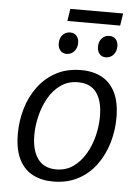

<svg xmlns="http://www.w3.org/2000/svg" viewBox="-57 -870 670 924"><g transform="rotate(5 278.0 -408.5)"><path d="M323.7 -537.1Q380.1 -537.1 422.2 -514.9Q464.4 -492.7 488.1 -445.4Q511.8 -398 511.8 -322.4Q511.8 -261 494.4 -201.8Q477.1 -142.7 442.4 -95Q407.8 -47.3 355.6 -19.2Q303.4 9 233.3 9Q178.3 9 135.8 -13Q93.3 -35 69.4 -82.5Q45.6 -130 45.6 -205.7Q45.6 -267.7 62.7 -326.5Q79.9 -385.4 114.6 -432.9Q149.3 -480.4 201.5 -508.7Q253.7 -537.1 323.7 -537.1ZM313 -477.5Q265.4 -477.5 229.9 -452.5Q194.5 -427.5 171.5 -387.2Q148.5 -346.9 136.9 -299.2Q125.2 -251.6 125.2 -207Q125.2 -132.4 155.2 -91.5Q185.1 -50.5 244.4 -50.5Q291.3 -50.5 326.4 -75.5Q361.6 -100.5 385.2 -141Q408.8 -181.5 420.5 -229.1Q432.1 -276.8 432.1 -322Q432.1 -396.9 402.7 -437.2Q373.2 -477.5 313 -477.5ZM500.1 -826 490.8 -766.8H235.9L244.9 -826ZM245.6 -608.6Q226.2 -608.6 215 -621.8Q203.8 -635 203.8 -656.4Q203.8 -681.1 218 -697Q232.2 -712.8 254.6 -712.8Q274 -712.8 285.4 -700.1Q296.7 -687.4 296.7 -665.7Q296.7 -641.3 282.2 -624.9Q267.7 -608.6 245.6 -608.6ZM435 -608.6Q415.7 -608.6 404.5 -621.8Q393.3 -635 393.3 -656.4Q393.3 -681.1 407.5 -697Q421.7 -712.8 444.1 -712.8Q463.5 -712.8 474.8 -700.1Q486.2 -687.4 486.2 -665.7Q486.2 -641.3 471.6 -624.9Q457.1 -608.6 435 -608.6Z"/></g></svg>

Font: Bitter Thin
Style: Italic
Weight: 100
Italic angle: -9°
Designer: Sol Matas, and Bitter project Authors
Foundry: Sol Matas
Version: Version 2.002